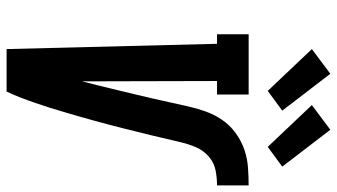

<svg xmlns="http://www.w3.org/2000/svg" viewBox="-240 -783 1023 583"><g transform="rotate(90 271.5 -491.5)"><path d="M129 0 113 -639H84V-735H267V-639H226L227 -245Q227 -241 227 -237Q227 -233 227 -229Q234 -256 240.5 -282.5Q247 -309 253.5 -336Q260 -363 266.5 -390Q273 -417 279 -443.5Q285 -470 291 -497Q297 -524 303 -551Q309 -578 318.5 -604.5Q328 -631 344 -654.5Q360 -678 384 -695.5Q408 -713 434.5 -722Q461 -731 488.5 -733Q516 -735 543 -735V-639Q520 -639 497 -634.5Q474 -630 455.5 -614Q437 -598 427.5 -576Q418 -554 412.5 -531.5Q407 -509 402 -487Q397 -465 391.5 -442.5Q386 -420 380.5 -398Q375 -376 369.5 -353.5Q364 -331 358 -309Q352 -287 346 -264.5Q340 -242 333.5 -220Q327 -198 320.5 -175.5Q314 -153 307 -131Q300 -109 292.5 -87Q285 -65 276.5 -43Q268 -21 258 0ZM426 -793 299 -927 374 -983 486 -837ZM256 -793 129 -927 204 -983 316 -837Z"/></g></svg>

Font: Iosevka Slab
Style: Bold Italic
Weight: 700
Italic angle: -9°
Monospace: yes
Designer: Belleve Invis
Foundry: Belleve Invis
Version: Version 11.1.0; ttfautohint (v1.8.3)